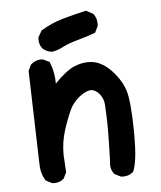

<svg xmlns="http://www.w3.org/2000/svg" viewBox="-48 -662 596 709"><g transform="rotate(-5 250.0 -308.0)"><path d="M115.7 -454.6Q118.7 -454.6 123 -454.1L147 -442.4L147.9 -439.5Q162.6 -403.8 162.6 -361.3Q205.6 -406.2 237.8 -419.4Q263.7 -429.7 287.6 -429.7Q299.3 -429.7 310.1 -427.7Q351.1 -418.9 388.7 -371.1Q410.6 -343.3 420.4 -313Q432.6 -275.9 434.6 -164.1Q434.6 -152.8 434.6 -142.1Q434.6 -48.3 418.5 -12.2L417.5 -10.7Q406.7 -2.4 397.5 0Q388.2 2.4 382.3 2.4Q376.5 2.4 372.1 2L349.6 -9.3L348.6 -10.3Q335.9 -24.9 335.9 -44.9Q335.9 -50.8 336.9 -56.2Q339.4 -132.3 339.4 -170.2Q339.4 -208 338.4 -227.1Q337.4 -272.9 333.5 -284.7Q324.7 -310.1 304.2 -321.8Q297.9 -325.7 290 -325.7Q270.5 -325.7 244.6 -304.7Q222.2 -286.6 210 -261.2Q194.8 -228.5 181.2 -186Q168 -144.5 168 -96.7L171.9 -31.7L160.6 -8.8Q151.4 -1 142.3 1.7Q133.3 4.4 125 4.4Q121.6 4.4 117.2 3.9L94.2 -7.8L92.8 -9.8Q76.2 -36.6 76.2 -73.2L66.4 -417L77.6 -439.5L78.6 -440.4Q94.7 -454.6 115.7 -454.6ZM112.8 -528.3Q112.8 -531.2 113.3 -536.6L127 -561Q167 -585.4 209 -597.4Q251 -609.4 296.9 -619.6L322.8 -605.5L323.7 -604.5Q335.4 -588.9 335.4 -567.9Q335.4 -564.5 335 -559.6L323.2 -535.6Q288.6 -522.9 256.1 -514.2Q223.6 -505.4 201.7 -494.1Q178.2 -481.4 158.2 -479.5Q139.2 -481.9 125.5 -493.7Q112.8 -507.8 112.8 -528.3Z"/></g></svg>

Font: Bakudai
Style: Bold
Weight: 700
Version: Version 1.48